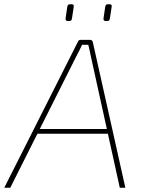

<svg xmlns="http://www.w3.org/2000/svg" viewBox="-42 -876 661 896"><path d="M378 -690Q383 -690 386.5 -687.5Q390 -685 391 -680L543 0H517L382 -613Q379 -627 376.5 -640Q374 -653 370 -667H341Q334 -653 327.5 -639Q321 -625 313 -611L6 0H-22L322 -682Q324 -687 327.5 -688.5Q331 -690 335 -690ZM474 -274 471 -252H121L124 -274ZM293 -856Q299 -856 301 -853Q303 -850 302 -844L294 -791Q293 -784 290.5 -781Q288 -778 281 -778H274Q263 -778 264 -790L272 -844Q273 -850 275.5 -853Q278 -856 284 -856ZM470 -856Q476 -856 478 -853Q480 -850 479 -844L471 -791Q470 -784 467.5 -781Q465 -778 458 -778H451Q440 -778 441 -790L449 -844Q450 -850 452.5 -853Q455 -856 461 -856Z"/></svg>

Font: Exo 2 Thin
Style: Italic
Weight: 250
Italic angle: -8°
Designer: Natanael Gama
Foundry: Natanael Gama
Version: Version 2.010